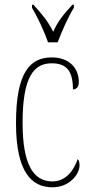

<svg xmlns="http://www.w3.org/2000/svg" viewBox="-20 -786 387 816"><path d="M184 -606H225C242 -651 270 -715 294 -753V-766H288C251 -726 228 -699 206 -651C182 -699 158 -726 122 -766H116V-753C139 -715 169 -651 184 -606ZM203 10C276 10 318 -46 318 -83C318 -98 315 -105 310 -110C295 -65 262 -15 203 -15C122 -15 76 -86 76 -264C76 -462 125 -517 200 -517C266 -517 290 -480 290 -406C302 -406 315 -414 315 -437C315 -495 276 -542 200 -542C108 -542 48 -479 48 -263C48 -55 114 10 203 10Z"/></svg>

Font: Noto Serif Hebrew ExtraCondensed Thin
Style: Regular
Weight: 100
Width: 2
Designer: Monotype Design Team
Foundry: Monotype Imaging Inc.
Version: Version 2.004